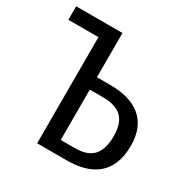

<svg xmlns="http://www.w3.org/2000/svg" viewBox="-168 -889 1007 1034"><g transform="rotate(30 335.0 -372.0)"><path d="M384 -469H301V-744H13V-660H200V0H384C541 0 644 -69 644 -241C644 -396 546 -469 384 -469ZM387 -79H301V-392H382C484 -392 538 -350 538 -240C538 -116 480 -79 387 -79Z"/></g></svg>

Font: Glow Sans SC Condensed Medium
Style: Regular
Weight: 600
Width: 3
Designer: Ryoko NISHIZUKA (kana, bopomofo & ideographs); Paul D. Hunt (Latin, Greek & Cyrillic); Sandoll Communications, Soo-young
Version: Version 0.93